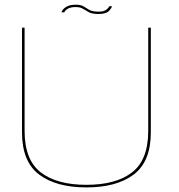

<svg xmlns="http://www.w3.org/2000/svg" viewBox="-20 -792 762 816"><path d="M347.5 4.5Q219 4.5 146.2 -50.2Q73.5 -105 73.5 -230V-674.5H84.5V-235.5Q84.5 -113 152.8 -59.8Q221 -6.5 347.2 -6.5Q473.5 -6.5 541.8 -59.8Q610 -113 610 -235.5V-674.5H621V-230Q621 -105 548.2 -50.2Q475.5 4.5 347.5 4.5ZM398.5 -732.5Q372 -732.5 358.2 -739.8Q344.5 -747 332.8 -754.5Q321 -762 300.5 -762Q279 -762 266.8 -754Q254.5 -746 253.5 -739.5H241.5Q243.5 -750.5 258.8 -761.2Q274 -772 301.5 -772Q324.5 -772 335.8 -764.5Q347 -757 360 -749.8Q373 -742.5 400.5 -742.5Q421 -742.5 431.8 -750.8Q442.5 -759 444 -765.5H456Q454.5 -757.5 442.5 -745Q430.5 -732.5 398.5 -732.5Z"/></svg>

Font: Anybody ExtraExpanded Thin
Style: Regular
Weight: 100
Width: 8
Designer: Tyler Finck
Foundry: Etcetera Type Company
Version: Version 1.010; ttfautohint (v1.8.3) -l 8 -r 50 -G 200 -x 14 